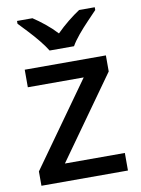

<svg xmlns="http://www.w3.org/2000/svg" viewBox="-86 -918 647 883"><g transform="rotate(-10 237.5 -476.0)"><path d="M439 -93H35V-160L313 -550H52V-632H431V-557L159 -175H439ZM180 -699Q166 -722 144 -749Q122 -776 98 -801.5Q74 -827 56 -846V-859H128Q154 -842 182.5 -819Q211 -796 236 -769Q263 -796 291.5 -819Q320 -842 346 -859H419V-846Q401 -827 376.5 -801.5Q352 -776 329.5 -749Q307 -722 294 -699Z"/></g></svg>

Font: Noto Sans Kannada UI Medium
Style: Regular
Weight: 500
Designer: Jelle Bosma - Monotype Design Team
Foundry: Monotype Imaging Inc.
Version: Version 2.005; ttfautohint (v1.8.4.7-5d5b)